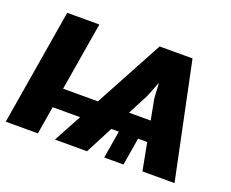

<svg xmlns="http://www.w3.org/2000/svg" viewBox="-97 -698 1023 850"><g transform="rotate(20 414.5 -273.0)"><path d="M640.6 0 579.3 -321.7 566.6 -545.9H677.9L791.8 0ZM-3.3 0 87.5 -545.9H238.9L148 0ZM64.1 -131.2 79.1 -224H415.2L400.4 -131.2ZM460.4 0 490 -175.6H580.5L551.4 0ZM228.3 0 522.9 -545.9H634.8L546.7 -321.7L379.5 0ZM347.5 -129.5 362.5 -224H734L718.4 -129.5Z"/></g></svg>

Font: Inter Tight
Style: Italic
Weight: 400
Italic angle: -9.39999°
Designer: Rasmus Andersson
Foundry: rsms
Version: Version 3.002